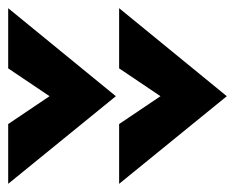

<svg xmlns="http://www.w3.org/2000/svg" viewBox="-99 -487 576 469"><path d="M-79 -184 22 -252 -79 -320V-467L184 -252L-79 -38ZM192 -184 293 -252 192 -320V-467L455 -252L192 -38Z"/></svg>

Font: Hanken Grotesk ExtraBold
Style: Regular
Weight: 800
Designer: Alfredo Marco Pradil
Foundry: Hanken Design Co.
Version: Version 3.014